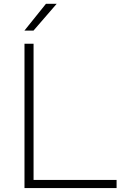

<svg xmlns="http://www.w3.org/2000/svg" viewBox="-20 -964 628 984"><path d="M105.5 0V-740H152V-42H577.5V0ZM105 -807 215.5 -944.5H270.5L151.5 -807Z"/></svg>

Font: Encode Sans Expanded Expanded ExtraLight
Style: Regular
Weight: 200
Width: 7
Designer: Multiple Designers
Foundry: Impallari Type
Version: Version 3.000; ttfautohint (v1.8.3) -l 8 -r 50 -G 200 -x 14 